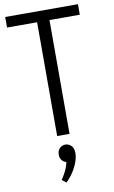

<svg xmlns="http://www.w3.org/2000/svg" viewBox="-111 -825 692 1169"><g transform="rotate(-10 234.5 -240.5)"><path d="M201.2 288.6 175.3 268.1Q185.9 252.8 195.9 234.8Q206 216.9 212.9 198.8Q219.8 180.7 222.1 165.5Q202.7 160 193.5 145.8Q184.4 131.6 184.4 115.6Q184.4 87.7 199.9 73.7Q215.4 59.8 234.3 59.8Q254 59.8 270 74.7Q286 89.7 286 121.3Q286 145.8 275.6 175.4Q265.2 205 246.1 234.5Q227 264 201.2 288.6ZM458.7 -768.7V-703.5H255.4L271.2 -720V0H194.7V-720L210.9 -703.5H8.9V-768.7Z"/></g></svg>

Font: Yaldevi ExtraLight
Style: Regular
Weight: 200
Designer: Sol Matas, Rajitha Manaperi, Kosala Senevirathne
Foundry: Mooniak
Version: Version 1.100